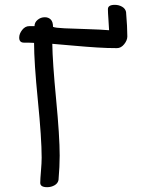

<svg xmlns="http://www.w3.org/2000/svg" viewBox="-20 -777 591 801"><path d="M511.2 -625Q511.2 -608.9 498 -592.5Q484.9 -576.2 467.8 -576.2Q427.7 -576.2 385 -578.9Q342.3 -581.5 282.5 -586.9Q222.7 -592.3 198.2 -594.2Q199.2 -518.1 214.1 -362.8Q229 -207.5 229 -127.9Q229 -83 224.1 -25.9Q221.2 -11.7 207.3 -3.9Q193.4 3.9 176.8 3.9Q147.9 3.9 147.9 -14.2Q147.9 -29.3 150.9 -63.7Q153.8 -98.1 153.8 -119.1Q153.8 -199.7 137.9 -358.6Q122.1 -517.6 122.1 -598.1Q107.9 -599.1 80.1 -599.1Q60.1 -599.1 60.1 -620.1Q60.1 -636.2 72.5 -652.1Q85 -668 102.1 -668H124Q124 -683.6 137 -694.3Q149.9 -705.1 167 -705.1Q182.1 -705.1 191.7 -695.6Q201.2 -686 201.2 -665Q210.4 -660.6 249.5 -658.9Q288.6 -657.2 345.2 -655.5Q401.9 -653.8 435.1 -650.9Q434.6 -666 432.4 -695.3Q430.2 -724.6 430.2 -738.8Q430.2 -756.8 459 -756.8Q475.6 -756.8 489.3 -749Q502.9 -741.2 505.9 -727.1Q511.2 -664.6 511.2 -625Z"/></svg>

Font: Zhizn
Style: Regular
Weight: 400
Designer: Peter Zharnov
Foundry: Peter Zharnov
Version: Version 1.000